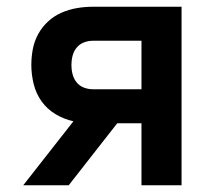

<svg xmlns="http://www.w3.org/2000/svg" viewBox="-20 -550 640 570"><path d="M49 0 198 -190Q170 -196 145 -211Q120 -226 103.5 -249Q87 -272 80 -300.5Q73 -329 73 -357Q73 -381 77.5 -404.5Q82 -428 93.5 -449Q105 -470 123 -486.5Q141 -503 163 -512.5Q185 -522 208.5 -526Q232 -530 256 -530H519V0H400V-184H328L184 0ZM256 -285H400V-429H256Q242 -429 229 -424Q216 -419 207.5 -408.5Q199 -398 195.5 -384.5Q192 -371 192 -357Q192 -343 195.5 -329.5Q199 -316 207.5 -305.5Q216 -295 229 -290Q242 -285 256 -285Z"/></svg>

Font: Iosevka Curly Extended
Style: Bold
Weight: 700
Width: 7
Monospace: yes
Designer: Belleve Invis
Foundry: Belleve Invis
Version: Version 11.1.0; ttfautohint (v1.8.3)